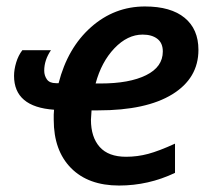

<svg xmlns="http://www.w3.org/2000/svg" viewBox="-20 -570 667 600"><path d="M352.1 9.8Q255.9 9.8 201.9 -44.9Q147.9 -99.6 147.9 -195.8V-211.9L148.9 -227.1Q23.9 -235.8 23.9 -333Q23.9 -352.5 30.5 -374.5Q37.1 -396.5 49.8 -413.1H139.2Q118.2 -382.3 118.2 -349.1Q118.2 -334 126.5 -322Q134.8 -310.1 154.8 -310.1H163.1Q191.4 -420.4 264.4 -485.1Q337.4 -549.8 433.1 -549.8Q513.7 -549.8 556.9 -514.4Q600.1 -479 600.1 -414.1Q600.1 -325.7 518.6 -275.4Q437 -225.1 287.1 -225.1H266.1L264.2 -195.8Q264.2 -141.6 291.5 -110.8Q318.8 -80.1 374 -80.1Q409.2 -80.1 442.9 -89.1Q476.6 -98.1 526.9 -121.1V-29.8Q443.8 9.8 352.1 9.8ZM425.8 -461.9Q378.4 -461.9 337.6 -419.2Q296.9 -376.5 278.8 -309.1H293.9Q384.3 -309.1 436.5 -335Q488.8 -360.8 488.8 -409.2Q488.8 -435.5 471.7 -448.7Q454.6 -461.9 425.8 -461.9Z"/></svg>

Font: Open Sans Semibold
Style: Italic
Weight: 600
Italic angle: -12°
Foundry: Ascender Corporation
Version: Version 1.10